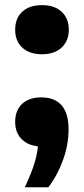

<svg xmlns="http://www.w3.org/2000/svg" viewBox="-20 -576 335 766"><path d="M79 171Q104.5 117.5 118.5 72Q132.5 26.5 132.5 -20L168 8.5H147.5Q98.5 8.5 69.5 -18Q40.5 -44.5 40.5 -89.5Q40.5 -135.5 68.2 -161.5Q96 -187.5 145 -187.5Q198 -187.5 225.8 -155.8Q253.5 -124 253.5 -60Q253.5 1.5 231.5 62.2Q209.5 123 173 171ZM147.5 -359.5Q98 -359.5 69.2 -385.8Q40.5 -412 40.5 -457.5Q40.5 -503 68.8 -529.2Q97 -555.5 147.5 -555.5Q198 -555.5 226.2 -528.8Q254.5 -502 254.5 -457.5Q254.5 -413 225.8 -386.2Q197 -359.5 147.5 -359.5Z"/></svg>

Font: Encode Sans SC SemiExpanded
Style: Bold
Weight: 700
Width: 6
Designer: Multiple Designers
Foundry: Impallari Type
Version: Version 3.002